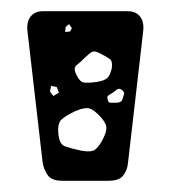

<svg xmlns="http://www.w3.org/2000/svg" viewBox="-20 -730 304 342"><path d="M91 -408Q72 -408 65 -418Q58 -428 56 -440L29 -674Q27 -691 34.5 -700.5Q42 -710 56 -710H208Q222 -710 229.5 -700.5Q237 -691 235 -674L208 -440Q207 -428 200 -418Q193 -408 173 -408ZM103 -687 97 -682 96 -673 105 -674 108 -680ZM158 -635Q149 -640 144 -637.5Q139 -635 132 -628Q123 -619 116.5 -614Q110 -609 116 -597Q122 -584 129.5 -583Q137 -582 152 -584Q165 -586 170.5 -590.5Q176 -595 179 -608Q181 -621 175.5 -625Q170 -629 158 -635ZM81 -575 71 -577 69 -567 75 -559 85 -565ZM197 -570Q192 -573 189 -571Q186 -569 181 -565Q176 -562 173 -560Q170 -558 172 -552Q173 -547 177 -547Q181 -547 187 -547Q196 -547 198 -553Q200 -559 201 -562.5Q202 -566 197 -570ZM159 -522Q147 -535 138.5 -537Q130 -539 114 -532Q97 -524 89.5 -517Q82 -510 84 -491Q86 -473 95.5 -469.5Q105 -466 123 -462Q138 -459 145.5 -461.5Q153 -464 161 -478Q169 -492 169.5 -501Q170 -510 159 -522Z"/></svg>

Font: Rubik Moonrocks
Style: Regular
Weight: 400
Designer: Hubert and Fischer, NaN
Foundry: Hubert and Fischer, NaN
Version: Version 2.200